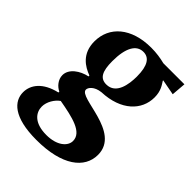

<svg xmlns="http://www.w3.org/2000/svg" viewBox="-231 -589 929 929"><g transform="rotate(45 233.5 -124.5)"><path d="M180 230C356 230 442 161 442 70C442 -87 177 -58 177 -112C177 -126 195 -151 239 -156C369 -161 439 -233 439 -320C439 -365 421 -387 410 -405V-408L490 -393L496 -467H352C324 -474 293 -479 258 -479C121 -479 41 -407 41 -306C41 -222 97 -188 141 -172V-166C93 -156 47 -124 47 -81C47 -51 69 -25 93 -14V-8C6 12 -29 62 -29 112C-29 173 23 230 180 230ZM130 13C225 30 309 48 309 108C309 144 269 179 197 179C112 179 84 136 84 97C84 65 105 30 130 13ZM229 -199C186 -199 170 -231 170 -300C170 -390 197 -438 245 -438C284 -438 307 -406 307 -331C307 -277 295 -199 229 -199Z"/></g></svg>

Font: STIX Two Text
Style: Bold Italic
Weight: 700
Italic angle: -12°
Designer: Ross Mills, John Hudson & Paul Hanslow, Tiro Typeworks Ltd; with prior portions MicroPress Inc. and Coen Hoffman, Elsevi
Foundry: Tiro Typeworks Ltd
Version: Version 2.13 b171